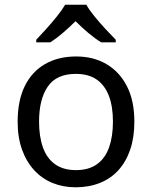

<svg xmlns="http://www.w3.org/2000/svg" viewBox="-20 -837 645 816"><path d="M551 -320Q551 -253 533.5 -201.5Q516 -150 483.5 -114Q451 -78 404.5 -59.5Q358 -41 301 -41Q248 -41 203 -59.5Q158 -78 125 -114Q92 -150 73.5 -201.5Q55 -253 55 -320Q55 -409 85 -470.5Q115 -532 171 -564.5Q227 -597 304 -597Q377 -597 432.5 -564.5Q488 -532 519.5 -470.5Q551 -409 551 -320ZM146 -320Q146 -257 162.5 -210.5Q179 -164 214 -139Q249 -114 303 -114Q357 -114 392 -139Q427 -164 443.5 -210.5Q460 -257 460 -320Q460 -384 443 -429Q426 -474 391.5 -498.5Q357 -523 302 -523Q220 -523 183 -469Q146 -415 146 -320ZM347 -817Q359 -795 381.5 -767.5Q404 -740 428.5 -713.5Q453 -687 472 -668V-657H410Q384 -673 356 -696.5Q328 -720 301 -747Q274 -720 247 -697Q220 -674 194 -657H134V-668Q153 -688 176.5 -714Q200 -740 222 -767.5Q244 -795 257 -817Z"/></svg>

Font: Noto Sans Tamil UI
Style: Regular
Weight: 400
Designer: Jelle Bosma - Monotype Design Team
Foundry: Monotype Imaging Inc.
Version: Version 2.004